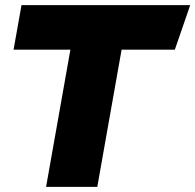

<svg xmlns="http://www.w3.org/2000/svg" viewBox="-20 -730 763 750"><path d="M723 -710 663 -536H455L360 0H160L255 -536H33L64 -710Z"/></svg>

Font: Livvic Black
Style: Italic
Weight: 900
Italic angle: -10°
Designer: Jacques Le Bailly, Baron von Fonthausen
Version: Version 1.001; ttfautohint (v1.8.2)